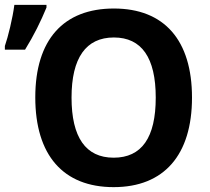

<svg xmlns="http://www.w3.org/2000/svg" viewBox="-90 -759 864 789"><path d="M-70 -555H13C49 -613 78 -672 101 -728V-739H-31C-38 -684 -57 -607 -70 -570ZM377 10C584 10 699 -122 699 -358C699 -594 585 -724 378 -724C171 -724 55 -596 55 -359C55 -121 170 10 377 10ZM377 -111C262 -111 204 -195 204 -358C204 -521 263 -605 378 -605C492 -605 550 -522 550 -358C550 -193 492 -111 377 -111Z"/></svg>

Font: Kathrein 75 Bold
Style: Regular
Weight: 700
Designer: Lazydogs Typefoundry, based on Open Sans by Ascender Corporation
Foundry: Lazydogs Typefoundry
Version: Version 1.003;PS 001.003;hotconv 1.0.88;makeotf.lib2.5.64775